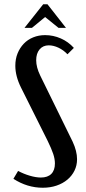

<svg xmlns="http://www.w3.org/2000/svg" viewBox="-20 -873 405 902"><path d="M238 -105Q238 -126 230 -150Q222 -174 204 -211L79 -461Q52 -515 52 -564Q52 -596 62.5 -622Q73 -648 91.5 -667.5Q110 -687 136 -697.5Q162 -708 192 -708Q230 -708 265.5 -692.5Q301 -677 327 -648L297 -618Q278 -638 254.5 -649Q231 -660 209 -660Q182 -660 166 -641Q150 -622 150 -590Q150 -557 169 -518L321 -208Q342 -163 342 -125Q342 -96 330 -71.5Q318 -47 296.5 -29Q275 -11 245.5 -1Q216 9 181 9Q108 9 43 -33L65 -70Q91 -56 120 -47.5Q149 -39 172 -39Q204 -39 221 -56Q238 -73 238 -105ZM183 -853H203L290 -742H255L192 -793L130 -742H95Z"/></svg>

Font: Moniqa Paragraph
Style: Bold
Weight: 700
Designer: Rajesh Rajput
Foundry: Rajesh Rajput
Version: Version 1.000